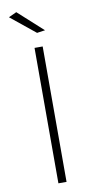

<svg xmlns="http://www.w3.org/2000/svg" viewBox="-99 -935 479 976"><g transform="rotate(-10 141.0 -447.0)"><path d="M120 -699H162V0H120ZM60 -894 188 -778 146 -772 19 -875Z"/></g></svg>

Font: Alexandria ExtraLight
Style: Regular
Weight: 250
Designer: Mohamed Gaber
Foundry: Kief Type Foundry
Version: Version 5.100